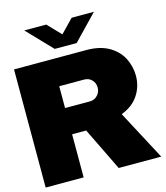

<svg xmlns="http://www.w3.org/2000/svg" viewBox="-127 -983 936 1080"><g transform="rotate(-15 340.5 -442.5)"><path d="M382.8 -740.2H254.9L116.2 -884.8H244.1L317.9 -808.1L392.1 -884.8H522ZM657.2 -477.1Q657.2 -413.6 623 -362.8Q589.4 -312.5 523.9 -288.1L676.8 0H429.2L307.1 -251H225.1V0H3.9V-688H424.8Q500.5 -688 551.8 -660.2Q603 -632.3 630.9 -583Q657.2 -531.7 657.2 -477.1ZM432.1 -467.8Q432.1 -495.1 414.1 -513.2Q396.5 -530.8 370.1 -530.8H225.1V-403.8H370.1Q396.5 -403.8 414.1 -422.9Q432.1 -440.9 432.1 -467.8Z"/></g></svg>

Font: Archivo-RBTV
Style: Regular
Weight: 500
Designer: Hector Gatti
Foundry: Hector Gatti
Version: ""